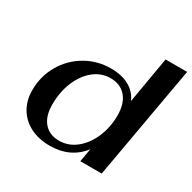

<svg xmlns="http://www.w3.org/2000/svg" viewBox="-154 -838 1005 1003"><g transform="rotate(30 348.5 -336.5)"><path d="M44 -196Q44 -280 84 -349.5Q124 -419 193 -459.5Q262 -500 345 -500Q410 -500 455 -475Q500 -450 519 -404L567 -683H697L576 0H447L461 -80Q391 10 267 10Q200 10 149.5 -16Q99 -42 71.5 -88.5Q44 -135 44 -196ZM496 -305Q496 -375 462 -415Q428 -455 368 -455Q313 -455 268.5 -419.5Q224 -384 198 -322Q172 -260 172 -184Q172 -114 205 -75.5Q238 -37 297 -37Q352 -37 397.5 -73Q443 -109 469.5 -170.5Q496 -232 496 -305Z"/></g></svg>

Font: Fahkwang SemiBold
Style: Italic
Weight: 600
Italic angle: -10°
Version: Version 1.000; ttfautohint (v1.6)